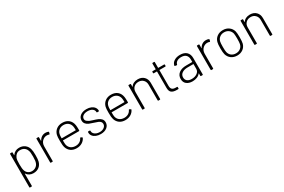

<svg xmlns="http://www.w3.org/2000/svg" viewBox="118 -1920 5027 3404"><g transform="rotate(-30 2632.0 -218.0)"><path d="M96 186V-494Q96 -504 106 -504H137Q147 -504 147 -494V-443Q147 -441 148.5 -440.5Q150 -440 152 -442Q173 -475 208 -493.5Q243 -512 287 -512Q354 -512 401 -476.5Q448 -441 464 -382Q471 -357 474 -328Q477 -299 477 -253Q477 -165 466 -125Q449 -62 402.5 -27Q356 8 287 8Q244 8 208.5 -10.5Q173 -29 152 -62Q147 -65 147 -60V186Q147 196 137 196H106Q96 196 96 186ZM161 -123Q174 -84 205.5 -60.5Q237 -37 282 -37Q325 -37 358.5 -59Q392 -81 407 -116Q418 -142 422 -171Q426 -200 426 -252Q426 -304 423 -332.5Q420 -361 409 -386Q396 -421 363 -444Q330 -467 282 -467Q240 -467 210.5 -446Q181 -425 165 -389Q154 -367 150.5 -335Q147 -303 147 -252Q147 -161 161 -123Z M636 -10V-494Q636 -504 646 -504H677Q687 -504 687 -494V-425Q687 -422 688.5 -421.5Q690 -421 691 -423Q712 -464 746.5 -486Q781 -508 825 -508Q859 -508 883 -496Q891 -493 888 -483L880 -453Q877 -444 867 -447Q848 -455 823 -455Q777 -455 740 -425Q715 -406 701 -376Q687 -346 687 -309V-10Q687 0 677 0H646Q636 0 636 -10Z M989 -120Q982 -143 979 -173.5Q976 -204 976 -254Q976 -302 977.5 -327.5Q979 -353 984 -374Q1000 -437 1049.5 -474.5Q1099 -512 1170 -512Q1250 -512 1299.5 -470.5Q1349 -429 1361 -355Q1366 -320 1366 -274V-246Q1366 -235 1356 -235H1030Q1026 -235 1026 -231Q1026 -167 1031 -145Q1042 -95 1080.5 -66Q1119 -37 1177 -37Q1224 -37 1259.5 -58.5Q1295 -80 1313 -119Q1317 -128 1326 -125L1349 -112Q1358 -108 1355 -99Q1332 -49 1284 -20.5Q1236 8 1172 8Q1103 8 1055.5 -26Q1008 -60 989 -120ZM1030 -278H1312Q1316 -278 1316 -282Q1315 -338 1310 -359Q1299 -409 1262 -438Q1225 -467 1170 -467Q1116 -467 1079 -438Q1042 -409 1032 -361Q1026 -340 1026 -282Q1026 -278 1030 -278Z M1486 -126V-139Q1486 -149 1496 -149H1525Q1535 -149 1535 -139V-128Q1535 -104 1551.5 -83Q1568 -62 1598.5 -49Q1629 -36 1667 -36Q1723 -36 1759 -63Q1795 -90 1795 -132Q1795 -160 1777 -179Q1760 -195 1737.5 -205Q1715 -215 1659 -232Q1603 -249 1570 -263Q1533 -279 1511 -307Q1489 -335 1489 -374Q1489 -435 1537 -471.5Q1585 -508 1664 -508Q1717 -508 1757.5 -490.5Q1798 -473 1820 -443Q1842 -413 1842 -376V-373Q1842 -363 1832 -363H1803Q1793 -363 1793 -373V-376Q1793 -415 1757 -440.5Q1721 -466 1663 -466Q1606 -466 1571.5 -442Q1537 -418 1537 -378Q1537 -341 1575 -320Q1590 -308 1611 -299Q1632 -290 1669 -279Q1724 -263 1761 -247Q1799 -231 1822 -203.5Q1845 -176 1845 -135Q1845 -73 1796 -34.5Q1747 4 1668 4Q1615 4 1573.5 -13Q1532 -30 1509 -60Q1486 -90 1486 -126Z M1986 -120Q1979 -143 1976 -173.5Q1973 -204 1973 -254Q1973 -302 1974.5 -327.5Q1976 -353 1981 -374Q1997 -437 2046.5 -474.5Q2096 -512 2167 -512Q2247 -512 2296.5 -470.5Q2346 -429 2358 -355Q2363 -320 2363 -274V-246Q2363 -235 2353 -235H2027Q2023 -235 2023 -231Q2023 -167 2028 -145Q2039 -95 2077.5 -66Q2116 -37 2174 -37Q2221 -37 2256.5 -58.5Q2292 -80 2310 -119Q2314 -128 2323 -125L2346 -112Q2355 -108 2352 -99Q2329 -49 2281 -20.5Q2233 8 2169 8Q2100 8 2052.5 -26Q2005 -60 1986 -120ZM2027 -278H2309Q2313 -278 2313 -282Q2312 -338 2307 -359Q2296 -409 2259 -438Q2222 -467 2167 -467Q2113 -467 2076 -438Q2039 -409 2029 -361Q2023 -340 2023 -282Q2023 -278 2027 -278Z M2519 -10V-494Q2519 -504 2529 -504H2560Q2570 -504 2570 -494V-444Q2570 -442 2571.5 -441Q2573 -440 2574 -442Q2618 -511 2716 -511Q2793 -511 2840 -464Q2887 -417 2887 -340V-10Q2887 0 2877 0H2847Q2837 0 2837 -10V-331Q2837 -390 2800 -428Q2763 -466 2706 -466Q2645 -466 2607.5 -429Q2570 -392 2570 -333V-10Q2570 0 2560 0H2529Q2519 0 2519 -10Z M3083 -125V-457Q3083 -461 3079 -461H3018Q3008 -461 3008 -471V-494Q3008 -504 3018 -504H3079Q3083 -504 3083 -508V-622Q3083 -632 3093 -632H3122Q3132 -632 3132 -622V-508Q3132 -504 3136 -504H3254Q3264 -504 3264 -494V-471Q3264 -461 3254 -461H3136Q3132 -461 3132 -457V-138Q3132 -87 3155.5 -66Q3179 -45 3231 -45H3253Q3263 -45 3263 -35V-10Q3263 0 3253 0H3224Q3152 0 3117.5 -28Q3083 -56 3083 -125Z M3379 -134Q3379 -208 3434 -250.5Q3489 -293 3585 -293H3705Q3709 -293 3709 -297V-344Q3709 -402 3676.5 -434.5Q3644 -467 3580 -467Q3528 -467 3494.5 -446Q3461 -425 3453 -389Q3450 -379 3441 -380L3409 -385Q3398 -387 3400 -393Q3409 -447 3458.5 -479.5Q3508 -512 3581 -512Q3667 -512 3713 -467.5Q3759 -423 3759 -345V-10Q3759 0 3749 0H3719Q3709 0 3709 -10V-57Q3709 -59 3707 -59.5Q3705 -60 3704 -59Q3679 -26 3637 -9Q3595 8 3544 8Q3471 8 3425 -28Q3379 -64 3379 -134ZM3552 -36Q3618 -36 3663.5 -68Q3709 -100 3709 -154V-247Q3709 -251 3705 -251H3590Q3517 -251 3473.5 -220.5Q3430 -190 3430 -137Q3430 -88 3463 -62Q3496 -36 3552 -36Z M3921 -10V-494Q3921 -504 3931 -504H3962Q3972 -504 3972 -494V-425Q3972 -422 3973.5 -421.5Q3975 -421 3976 -423Q3997 -464 4031.5 -486Q4066 -508 4110 -508Q4144 -508 4168 -496Q4176 -493 4173 -483L4165 -453Q4162 -444 4152 -447Q4133 -455 4108 -455Q4062 -455 4025 -425Q4000 -406 3986 -376Q3972 -346 3972 -309V-10Q3972 0 3962 0H3931Q3921 0 3921 -10Z M4271 -128Q4260 -169 4260 -253Q4260 -336 4271 -377Q4288 -439 4338 -475.5Q4388 -512 4459 -512Q4529 -512 4579 -475Q4629 -438 4646 -377Q4656 -337 4656 -253Q4656 -168 4646 -128Q4629 -65 4579 -28.5Q4529 8 4459 8Q4389 8 4339 -28.5Q4289 -65 4271 -128ZM4318 -145Q4329 -96 4366 -66.5Q4403 -37 4459 -37Q4513 -37 4550.5 -66.5Q4588 -96 4599 -145Q4606 -178 4606 -252Q4606 -321 4600 -359Q4588 -408 4550 -437.5Q4512 -467 4458 -467Q4404 -467 4366.5 -437.5Q4329 -408 4318 -359Q4311 -330 4311 -252Q4311 -173 4318 -145Z M4815 -10V-494Q4815 -504 4825 -504H4856Q4866 -504 4866 -494V-444Q4866 -442 4867.5 -441Q4869 -440 4870 -442Q4914 -511 5012 -511Q5089 -511 5136 -464Q5183 -417 5183 -340V-10Q5183 0 5173 0H5143Q5133 0 5133 -10V-331Q5133 -390 5096 -428Q5059 -466 5002 -466Q4941 -466 4903.5 -429Q4866 -392 4866 -333V-10Q4866 0 4856 0H4825Q4815 0 4815 -10Z"/></g></svg>

Font: Barlow GEO Light
Style: Regular
Weight: 300
Designer: Jeremy Tribby
Foundry: Tribby Type
Version: Version 1.408